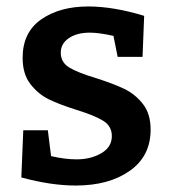

<svg xmlns="http://www.w3.org/2000/svg" viewBox="-20 -563 524 594"><path d="M278 -321Q331 -304 364.5 -288Q398 -272 422 -241.5Q446 -211 446 -162Q446 -80 381.5 -34.5Q317 11 214 11Q138 11 46 -14L52 -160H128L138 -80Q181 -70 217 -70Q261 -70 293.5 -89Q326 -108 326 -142Q326 -173 299 -189.5Q272 -206 217 -223Q163 -240 130.5 -256Q98 -272 74 -303Q50 -334 50 -384Q50 -463 107.5 -503Q165 -543 253 -543Q331 -543 426 -514L421 -387H344L331 -452Q286 -462 258 -462Q218 -462 193 -445Q168 -428 168 -400Q168 -370 194.5 -354Q221 -338 278 -321Z"/></svg>

Font: Bitter Pro SemiBold
Style: Regular
Weight: 600
Designer: Sol Matas, and Bitter project Authors
Foundry: Sol Matas
Version: Version 1.010